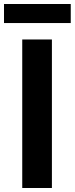

<svg xmlns="http://www.w3.org/2000/svg" viewBox="-20 -938 373 958"><path d="M91 0H239V-741H91ZM0 -823H333V-918H0Z"/></svg>

Font: Noto Sans JP
Style: Bold
Weight: 700
Designer: Ryoko NISHIZUKA 西塚涼子 (kana, bopomofo & ideographs); Paul D. Hunt (Latin, Greek & Cyrillic); Sandoll Communications 산돌커뮤니
Foundry: Adobe
Version: Version 2.004;hotconv 1.0.118;makeotfexe 2.5.65603